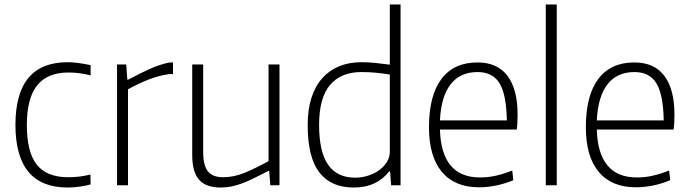

<svg xmlns="http://www.w3.org/2000/svg" viewBox="-20 -828 3080 858"><path d="M282 10Q49 10 49 -270Q49 -550 282 -550Q304 -550 330 -546.5Q356 -543 385 -537V-491Q337 -504 286 -504Q192 -504 146 -446.5Q100 -389 100 -269Q100 -148 144.5 -92Q189 -36 285 -36Q308 -36 331.5 -38.5Q355 -41 384 -48L385 -4Q365 2 336.5 6Q308 10 282 10Z M503 -540H544L549 -472H553Q603 -499 648 -519.5Q693 -540 738 -549H753V-497H736Q688 -490 641.5 -471.5Q595 -453 552 -429V0H503Z M966 10Q900 10 869.5 -25Q839 -60 839 -135V-540H888V-148Q888 -89 909 -62.5Q930 -36 977 -36Q1025 -36 1073.5 -56Q1122 -76 1180 -108V-540H1229V0H1188L1183 -64H1179Q1142 -45 1113.5 -31Q1085 -17 1060.5 -8Q1036 1 1013.5 5.5Q991 10 966 10Z M1561 10Q1459 10 1407 -57.5Q1355 -125 1355 -269Q1355 -339 1372 -391.5Q1389 -444 1420.5 -479Q1452 -514 1496 -532Q1540 -550 1595 -550Q1629 -550 1660 -546.5Q1691 -543 1722 -539V-808H1770V0H1728L1723 -62H1719Q1692 -27 1652.5 -8.5Q1613 10 1561 10ZM1567 -34Q1595 -34 1623 -42.5Q1651 -51 1673 -66.5Q1695 -82 1708.5 -103.5Q1722 -125 1722 -150V-495Q1691 -500 1660 -503Q1629 -506 1595 -506Q1504 -506 1455 -448.5Q1406 -391 1406 -270Q1406 -149 1446.5 -91.5Q1487 -34 1567 -34Z M2121 9Q2012 9 1954.5 -60Q1897 -129 1897 -259Q1897 -401 1952.5 -475Q2008 -549 2114 -549Q2202 -549 2247.5 -489.5Q2293 -430 2293 -315Q2293 -272 2289 -249H1946Q1952 -35 2125 -35Q2160 -35 2194.5 -42.5Q2229 -50 2269 -66L2274 -23Q2240 -8 2199.5 0.5Q2159 9 2121 9ZM2114 -506Q2036 -506 1993.5 -451Q1951 -396 1946 -290H2245Q2243 -405 2212.5 -455.5Q2182 -506 2114 -506Z M2419 -808H2468V0H2419Z M2822 9Q2713 9 2655.5 -60Q2598 -129 2598 -259Q2598 -401 2653.5 -475Q2709 -549 2815 -549Q2903 -549 2948.5 -489.5Q2994 -430 2994 -315Q2994 -272 2990 -249H2647Q2653 -35 2826 -35Q2861 -35 2895.5 -42.5Q2930 -50 2970 -66L2975 -23Q2941 -8 2900.5 0.5Q2860 9 2822 9ZM2815 -506Q2737 -506 2694.5 -451Q2652 -396 2647 -290H2946Q2944 -405 2913.5 -455.5Q2883 -506 2815 -506Z"/></svg>

Font: Encode Sans Narrow
Style: ExtraLight
Weight: 200
Designer: Pablo Impallari, Andres Torresi
Foundry: Pablo Impallari, Andres Torresi
Version: Version 1.000; ttfautohint (v1.00) -l 8 -r 50 -G 200 -x 14 -